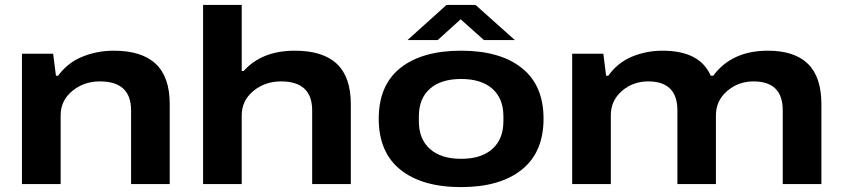

<svg xmlns="http://www.w3.org/2000/svg" viewBox="-20 -744 3405 776"><path d="M68.8 0V-526.9H194.8L206.1 -438H214.8Q253.9 -491.2 313.5 -515.1Q373 -539.1 439.9 -539.1Q553.2 -539.1 609.6 -485.8Q666 -432.6 666 -323.2V0H509.8V-297.9Q509.8 -415 383.8 -415Q318.8 -415 272 -376.2Q225.1 -337.4 225.1 -277.8V0Z M800.8 0V-724.1H957V-457H964.8Q1037.6 -539.1 1171.9 -539.1Q1285.2 -539.1 1341.6 -485.8Q1397.9 -432.6 1397.9 -323.2V0H1241.7V-297.9Q1241.7 -415 1115.7 -415Q1050.8 -415 1003.9 -376.2Q957 -337.4 957 -277.8V0Z M1627 -582 1784.7 -724.1H1901.9L2061 -582H1936L1841.8 -666L1749 -582ZM1843.8 12.2Q1686 12.2 1598.4 -58.1Q1510.7 -128.4 1510.7 -264.2Q1510.7 -399.9 1598.4 -469.5Q1686 -539.1 1843.8 -539.1Q2001 -539.1 2088.9 -469.2Q2176.8 -399.4 2176.8 -264.2Q2176.8 -128.4 2088.6 -58.1Q2000.5 12.2 1843.8 12.2ZM2014.6 -253.9V-273.9Q2014.6 -345.7 1970 -385.3Q1925.3 -424.8 1843.8 -424.8Q1762.2 -424.8 1717.5 -385.3Q1672.9 -345.7 1672.9 -273.9V-253.9Q1672.9 -182.1 1717.5 -142.1Q1762.2 -102.1 1843.8 -102.1Q1925.3 -102.1 1970 -142.1Q2014.6 -182.1 2014.6 -253.9Z M2292.5 0V-526.9H2418.5L2429.7 -438H2438.5Q2476.6 -491.2 2534.4 -515.1Q2592.3 -539.1 2657.7 -539.1Q2808.6 -539.1 2852.5 -438H2862.8Q2937.5 -539.1 3083.5 -539.1Q3191.4 -539.1 3245.6 -485.8Q3299.8 -432.6 3299.8 -323.2V0H3143.6V-297.9Q3143.6 -415 3025.4 -415Q2963.9 -415 2918.7 -376Q2873.5 -336.9 2873.5 -277.8V0H2717.8V-297.9Q2717.8 -415 2599.6 -415Q2538.1 -415 2493.4 -376.2Q2448.7 -337.4 2448.7 -277.8V0Z"/></svg>

Font: Archivo Expanded
Style: Bold
Weight: 700
Width: 7
Designer: Hector Gatti
Foundry: Omnibus-Type
Version: Version 2.001